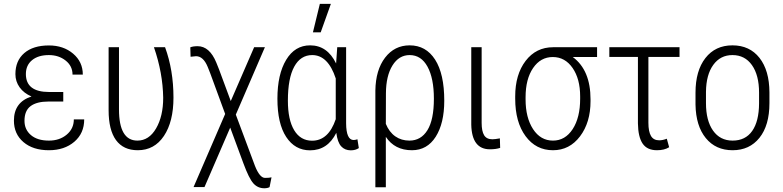

<svg xmlns="http://www.w3.org/2000/svg" viewBox="-20 -775 4092 1003"><path d="M52.7 -145Q52.7 -241.2 144.5 -271Q104.5 -288.1 82.5 -318.8Q60.5 -349.6 60.5 -387.7Q60.5 -458 106.9 -497.8Q153.3 -537.6 235.4 -537.6Q311.5 -537.6 362.1 -494.6Q412.6 -451.7 412.6 -385.3H358.9Q358.9 -430.2 322.8 -458.7Q286.6 -487.3 235.4 -487.3Q179.7 -487.3 147.5 -460.7Q115.2 -434.1 115.2 -388.2Q115.2 -294.4 236.8 -294.4H310.5V-244.6H233.4Q171.9 -244.6 139.9 -220.7Q107.9 -196.8 107.9 -144Q107.9 -98.1 141.6 -69.3Q175.3 -40.5 235.4 -40.5Q291.5 -40.5 328.6 -71.8Q365.7 -103 365.7 -151.4H419.9Q419.9 -78.6 368.2 -34.4Q316.4 9.8 235.4 9.8Q152.3 9.8 102.5 -32.7Q52.7 -75.2 52.7 -145Z M601.6 -528.3V-203.6Q601.6 -40.5 697.8 -40.5Q758.3 -40.5 795.4 -104.2Q832.5 -168 832.5 -264.2Q830.6 -394 784.2 -528.3H842.3Q886.2 -408.7 886.2 -265.1Q886.2 -139.6 836.4 -64.9Q786.6 9.8 699.7 9.8Q624.5 9.8 585.9 -43.2Q547.4 -96.2 547.4 -199.2V-528.3Z M1012.2 -533.7Q1074.7 -533.7 1109.9 -448.2L1124 -413.1L1185.5 -247.1L1307.6 -528.3H1363.8L1211.9 -176.3L1312 91.8Q1336.9 154.3 1364.3 154.3Q1386.7 154.3 1398.4 151.4L1388.2 202.6Q1377.4 208.5 1360.8 208.5Q1326.7 208.5 1303.7 183.1Q1280.8 157.7 1251.5 78.1L1182.6 -108.4L1048.3 202.1H991.2L1156.2 -179.7L1078.1 -392.6L1064.9 -425.8Q1042 -481.4 1003.9 -481.4L975.6 -478.5L974.1 -527.8Q988.3 -533.7 1012.2 -533.7Z M1788.1 -528.3V-130.9Q1788.6 -43.5 1827.6 -43.5Q1835.4 -43.5 1847.2 -47.4L1854.5 -1.5Q1837.4 10.3 1812.5 10.3Q1781.2 10.3 1762.2 -10.7Q1743.2 -31.7 1736.8 -81.1Q1691.4 10.3 1599.6 10.3Q1521 10.3 1475.1 -59.6Q1429.2 -129.4 1429.2 -259.3Q1429.2 -386.7 1474.9 -462.4Q1520.5 -538.1 1600.1 -538.1Q1689.9 -538.1 1735.8 -443.4L1741.7 -528.3ZM1483.9 -249Q1483.9 -149.4 1516.8 -94.7Q1549.8 -40 1610.4 -40Q1695.8 -40 1733.9 -152.3V-365.2Q1693.8 -487.3 1610.8 -487.3Q1550.3 -487.3 1517.1 -426.8Q1483.9 -366.2 1483.9 -249ZM1650.9 -754.9H1708.5L1655.3 -606H1614.7Z M2120.1 -538.1Q2205.1 -538.1 2252.9 -463.6Q2300.8 -389.2 2300.8 -249Q2300.8 -130.9 2256.1 -60.5Q2211.4 9.8 2131.8 9.8Q2042 9.8 1995.6 -60.1V203.1H1940.9V-301.8Q1942.4 -409.7 1991.7 -473.9Q2041 -538.1 2120.1 -538.1ZM1995.6 -127.9Q2013.2 -85 2044.9 -62.7Q2076.7 -40.5 2118.7 -40.5Q2179.2 -40.5 2212.9 -95Q2246.6 -149.4 2246.6 -259.3Q2246.6 -365.7 2213.4 -426.5Q2180.2 -487.3 2120.1 -487.3Q2064 -487.3 2030.3 -433.1Q1996.6 -378.9 1996.1 -287.6Z M2496.1 -528.3V-132.8Q2496.1 -89.8 2509 -68.6Q2522 -47.4 2552.2 -47.4Q2565.4 -47.4 2591.3 -52.2L2592.8 -2.4Q2570.8 4.9 2539.1 4.9Q2444.8 4.9 2441.9 -123.5V-528.3Z M3099.1 -477.1H2972.2Q3064.9 -408.7 3064.9 -255.9V-246.6Q3064.9 -135.3 3010 -62.7Q2955.1 9.8 2868.7 9.8Q2779.8 9.8 2725.6 -63.7Q2671.4 -137.2 2671.4 -259.8V-271.5Q2671.4 -385.7 2725.8 -457Q2780.3 -528.3 2869.6 -528.3H3099.1ZM2725.6 -255.9Q2725.6 -160.6 2764.6 -100.6Q2803.7 -40.5 2868.7 -40.5Q2932.6 -40.5 2971.7 -100.6Q3010.7 -160.6 3010.7 -259.3V-271.5Q3010.7 -362.8 2971.2 -419.9Q2931.6 -477.1 2867.7 -477.1Q2804.2 -477.1 2764.9 -419.7Q2725.6 -362.3 2725.6 -267.1Z M3529.8 -477.5H3367.2V-133.8Q3367.2 -87.9 3380.6 -64.9Q3394 -42 3423.8 -42Q3441.9 -42 3463.4 -50.3L3475.6 -5.9Q3450.7 9.8 3412.1 9.8Q3360.4 9.8 3336.9 -25.1Q3313.5 -60.1 3312.5 -130.4V-477.5H3163.1V-528.3H3529.8Z M3613.3 -291Q3613.3 -405.3 3665 -471.7Q3716.8 -538.1 3806.2 -538.1Q3896 -538.1 3947.5 -472.7Q3999 -407.2 3999.5 -292.5V-236.3Q3999.5 -120.1 3947.5 -55.2Q3895.5 9.8 3807.1 9.8Q3718.8 9.8 3667 -53.7Q3615.2 -117.2 3613.3 -228.5ZM3668 -236.3Q3668 -145 3704.8 -92.8Q3741.7 -40.5 3807.1 -40.5Q3874 -40.5 3909.4 -90.8Q3944.8 -141.1 3945.3 -234.9V-291Q3945.3 -382.3 3908.2 -434.8Q3871.1 -487.3 3806.2 -487.3Q3743.2 -487.3 3706.1 -436Q3668.9 -384.8 3668 -294.9Z"/></svg>

Font: Roboto Condensed Light
Style: Regular
Weight: 300
Designer: Google
Version: Version 2.134; 2016